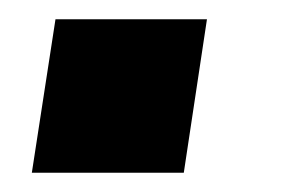

<svg xmlns="http://www.w3.org/2000/svg" viewBox="-20 -179 308 199"><path d="M13 0 37.5 -159H194.5L170.5 0Z"/></svg>

Font: Public Sans Thin
Style: Bold Italic
Weight: 700
Italic angle: -8°
Version: Version 2.001